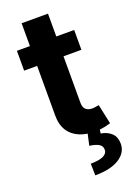

<svg xmlns="http://www.w3.org/2000/svg" viewBox="-169 -741 726 1035"><g transform="rotate(-20 194.0 -223.0)"><path d="M22 -545.4H350.6V-431.6H22ZM96.7 -147.9V-676.3H248V-167.5Q248 -146 254.4 -135.3Q260.7 -124.5 272.5 -119.1Q282.7 -114.3 298.8 -114.3Q308.1 -114.3 320.3 -116.7Q324.2 -117.2 329.3 -118.2Q334.5 -119.1 336.4 -119.1L360.4 -6.8Q356 -5.4 328.6 1.5Q308.1 6.3 278.3 7.3Q224.1 9.3 183.1 -7.3Q141.6 -24.4 119.1 -59.1Q96.2 -95.2 96.7 -147.9ZM213.4 69.3 229.5 -2.9H298.8L293.5 27.8Q330.6 33.7 353.5 55.2Q376.5 77.1 377 114.3Q377.9 167 327.6 198.7Q278.3 230 189.5 230L188 162.6Q233.4 162.6 258.3 151.9Q284.2 140.6 284.7 118.2Q285.2 96.7 267.6 85.4Q250 74.2 213.4 69.3Z"/></g></svg>

Font: My Font
Style: Bold
Weight: 500
Designer: Rasmus Andersson
Foundry: rsms
Version: Version 0.001